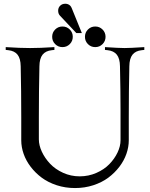

<svg xmlns="http://www.w3.org/2000/svg" viewBox="-20 -978 782 1001"><path d="M651.4 -366.2V-246.6Q651.4 -210.9 638.9 -175.5Q626.5 -140.1 602.1 -108.2Q577.6 -76.2 544.4 -51.5Q511.2 -26.9 466.3 -12.2Q421.4 2.4 371.1 2.4Q320.8 2.4 275.9 -12.2Q231 -26.9 197.8 -51.5Q164.6 -76.2 140.1 -108.2Q115.7 -140.1 103.3 -175.5Q90.8 -210.9 90.8 -246.6V-366.2Q90.8 -505.4 87.9 -632.3Q87.4 -672.9 71.5 -692.9Q55.7 -712.9 23.4 -716.3L9.8 -717.8V-732.4Q84.5 -727.5 136.7 -727.5Q189 -727.5 263.7 -732.4V-717.8L250 -716.3Q217.8 -712.9 201.9 -692.9Q186 -672.9 185.5 -632.3Q182.6 -505.4 182.6 -366.2V-251.5Q182.6 -220.7 198.2 -187Q213.9 -153.3 241 -124.5Q268.1 -95.7 308.8 -77.1Q349.6 -58.6 395.5 -58.6Q441.4 -58.6 482.2 -76.4Q522.9 -94.2 550 -122.1Q577.1 -149.9 592.8 -182.9Q608.4 -215.8 608.4 -246.6V-403.8Q608.4 -505.4 605.5 -632.3Q605 -672.9 589.1 -692.9Q573.2 -712.9 541 -716.3L527.3 -717.8V-732.4Q602.1 -727.5 629.9 -727.5Q657.7 -727.5 732.4 -732.4V-717.8L718.8 -716.3Q686.5 -712.9 670.7 -692.9Q654.8 -672.9 654.3 -632.3Q651.4 -505.4 651.4 -366.2ZM267.6 -748Q252 -763.7 252 -786.1Q252 -808.6 267.6 -824.2Q283.2 -839.8 305.7 -839.8Q328.1 -839.8 343.8 -824.2Q359.4 -808.6 359.4 -786.1Q359.4 -763.7 343.8 -748Q328.1 -732.4 305.7 -732.4Q283.2 -732.4 267.6 -748ZM438.5 -748Q422.9 -763.7 422.9 -786.1Q422.9 -808.6 438.5 -824.2Q454.1 -839.8 476.6 -839.8Q499 -839.8 514.6 -824.2Q530.3 -808.6 530.3 -786.1Q530.3 -763.7 514.6 -748Q499 -732.4 476.6 -732.4Q454.1 -732.4 438.5 -748ZM406.7 -805.7H377.9L292.5 -896.5Q283.2 -906.2 283.2 -922.4Q283.2 -938 293.7 -948.2Q304.2 -958.5 320.3 -958.5Q335.9 -958.5 346.2 -948.2Q350.6 -943.8 354 -935.5Z"/></svg>

Font: Flanker
Style: Regular
Weight: 400
Designer: Flanker
Foundry: Flanker
Version: Version 2.027